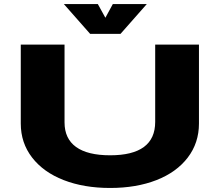

<svg xmlns="http://www.w3.org/2000/svg" viewBox="-20 -921 1090 952"><path d="M708 -901 577.5 -753H427L296.5 -901H465L502.5 -833L539.5 -901ZM83 -308.5V-700H300V-314Q300 -233.5 357.2 -192.2Q414.5 -151 526 -151Q749.5 -151 749.5 -316.5V-700H966.5V-308.5Q966.5 -212.5 911 -139.8Q855.5 -67 755.8 -28Q656 11 526 11Q396 11 295.8 -28Q195.5 -67 139.2 -139.8Q83 -212.5 83 -308.5Z"/></svg>

Font: League Mono Extended ExtraBold
Style: Regular
Weight: 800
Width: 9
Designer: Tyler Finck
Foundry: The League of Moveable Type / Tyler Finck
Version: Version 2.210